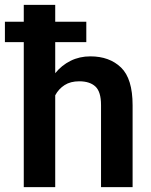

<svg xmlns="http://www.w3.org/2000/svg" viewBox="-28 -770 621 790"><path d="M327.1 -680.7V-596.7H199.2V-468.8Q225.6 -501.5 262.5 -519.8Q299.3 -538.1 343.8 -538.1Q422.4 -538.1 470 -492.2Q517.6 -446.3 517.6 -336.9V0H387.7V-337.9Q387.7 -392.6 364.5 -414.1Q341.3 -435.5 297.9 -435.5Q262.2 -435.5 237.8 -419.9Q213.4 -404.3 199.2 -377.9V0H69.8V-596.7H-7.8V-680.7H69.8V-750H199.2V-680.7Z"/></svg>

Font: Vazirmatn UI SemiBold
Style: Regular
Weight: 600
Designer: Saber Rastikerdar
Foundry: Saber Rastikerdar
Version: Version 33.003